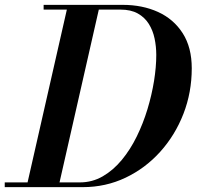

<svg xmlns="http://www.w3.org/2000/svg" viewBox="-56 -770 810 790"><path d="M-36.5 0V-19.5H272.5Q323.5 -19.5 366.8 -44.5Q410 -69.5 445 -111.8Q480 -154 506.5 -208Q533 -262 550.8 -320.8Q568.5 -379.5 577.8 -437Q587 -494.5 587 -544Q587 -578.5 580 -611.8Q573 -645 556.2 -671.8Q539.5 -698.5 511 -714.5Q482.5 -730.5 439.5 -730.5H123.5V-750H448.5Q530 -750 594.2 -720.8Q658.5 -691.5 695.8 -633.2Q733 -575 733 -489Q733 -390 698.8 -301.8Q664.5 -213.5 603.2 -145.5Q542 -77.5 460.5 -38.8Q379 0 284.5 0ZM53 0 223.5 -750H355L184.5 0Z"/></svg>

Font: Bodoni Moda 11pt SemiBold
Style: Italic
Weight: 600
Italic angle: -13°
Designer: Owen Earl
Foundry: indestructible type
Version: Version 2.004